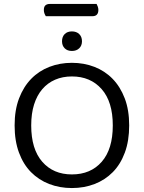

<svg xmlns="http://www.w3.org/2000/svg" viewBox="-20 -939 729 972"><path d="M212 -857Q208 -863 205 -871Q202 -879 202 -888Q202 -905 210 -912Q218 -919 232 -919H469Q472 -914 475 -905.5Q478 -897 478 -889Q478 -857 448 -857ZM344 13Q282 13 229 -7.5Q176 -28 137 -67.5Q98 -107 76 -166.5Q54 -226 54 -304Q54 -382 76.5 -441Q99 -500 138 -540Q177 -580 230 -600.5Q283 -621 344 -621Q405 -621 458 -600.5Q511 -580 550 -540Q589 -500 611.5 -441Q634 -382 634 -304Q634 -226 612 -166.5Q590 -107 551 -67.5Q512 -28 459 -7.5Q406 13 344 13ZM344 -552Q297 -552 259 -535.5Q221 -519 194 -487.5Q167 -456 152.5 -410Q138 -364 138 -304Q138 -184 194 -120Q250 -56 344 -56Q439 -56 495 -120Q551 -184 551 -304Q551 -424 494.5 -488Q438 -552 344 -552ZM344 -681Q321 -681 307.5 -694.5Q294 -708 294 -730Q294 -753 307.5 -766.5Q321 -780 344 -780Q367 -780 381 -766.5Q395 -753 395 -730Q395 -708 381 -694.5Q367 -681 344 -681Z"/></svg>

Font: Baloo 2 Latin
Style: Regular
Weight: 400
Designer: Sarang Kulkarni and Ek Type
Foundry: Ek Type
Version: Version 1.001